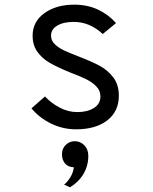

<svg xmlns="http://www.w3.org/2000/svg" viewBox="-20 -543 656 824"><path d="M115 -78 173 -129Q199 -101 235.5 -81.5Q272 -62 312 -62Q355 -62 383 -79.5Q411 -97 411 -129Q411 -154 393.5 -172Q376 -190 351 -202.5Q326 -215 281 -232Q227 -254 194 -273Q161 -292 140.5 -320.5Q120 -349 120 -390Q120 -450 170.5 -486.5Q221 -523 299 -523Q355 -523 400 -502Q445 -481 478 -444L421 -397Q365 -449 297 -449Q252 -449 225.5 -433Q199 -417 199 -390Q199 -369 215 -353.5Q231 -338 253 -327.5Q275 -317 319 -300Q376 -278 409 -260Q442 -242 466 -211Q490 -180 490 -132Q490 -65 440.5 -26.5Q391 12 306 12Q250 12 199.5 -12.5Q149 -37 115 -78ZM255 249Q267 241 280.5 220Q294 199 297 175Q272 174 259 158.5Q246 143 246 119Q246 94 262.5 78.5Q279 63 301 63Q325 63 342 80.5Q359 98 359 126Q359 168 338.5 203Q318 238 280 261Z"/></svg>

Font: Overpass Mono
Style: Regular
Weight: 400
Monospace: yes
Designer: Delve Withrington, Dave Bailey
Foundry: Delve Fonts
Version: Version 1.000;DELV;Overpass